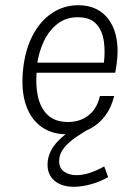

<svg xmlns="http://www.w3.org/2000/svg" viewBox="-20 -505 496 735"><path d="M394 173Q363.5 190.5 328.8 200.2Q294 210 263 210Q216 210 189 187.2Q162 164.5 162 125.5Q162 99.5 173 76.2Q184 53 204.5 32.5Q225 12 252.5 -6.2Q280 -24.5 313 -40L339.5 -22Q304 -2.5 273.8 18Q243.5 38.5 225 61.2Q206.5 84 206.5 112Q206.5 139 225.5 152.2Q244.5 165.5 272.5 165.5Q296.5 165.5 322.5 157.2Q348.5 149 379 132ZM235 9Q178.5 9 138.2 -19.8Q98 -48.5 79.2 -103.2Q60.5 -158 68 -235.5Q75.5 -313 104.8 -369Q134 -425 179.2 -455Q224.5 -485 280 -485Q318.5 -485 347 -471.2Q375.5 -457.5 394.5 -432.5Q413.5 -407.5 422.2 -374.5Q431 -341.5 430 -302.5Q429.5 -286 427.2 -266Q425 -246 421 -226.5H97L121.5 -242Q115 -185 124.5 -138.8Q134 -92.5 162.2 -65.2Q190.5 -38 240.5 -38Q286.5 -38 319 -63.5Q351.5 -89 362.5 -137.5H417Q405 -89 378.2 -56.2Q351.5 -23.5 314.5 -7.2Q277.5 9 235 9ZM121.5 -256 103.5 -265H401.5L377 -259Q383.5 -306.5 377.5 -347.5Q371.5 -388.5 348 -413.8Q324.5 -439 278 -439Q232.5 -439 199.8 -413.5Q167 -388 147.5 -346.2Q128 -304.5 121.5 -256Z"/></svg>

Font: Karla Light
Style: Italic
Weight: 300
Italic angle: -8°
Designer: Jonathan Pinhorn
Version: Version 2.004;gftools[0.9.33]